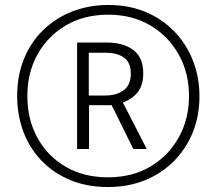

<svg xmlns="http://www.w3.org/2000/svg" viewBox="-20 -809 870 772"><path d="M414 -57Q330 -57 262.5 -85Q195 -113 147 -163Q99 -213 74 -279.5Q49 -346 49 -423Q49 -505 76.5 -572.5Q104 -640 154 -688.5Q204 -737 271 -763Q338 -789 416 -789Q498 -789 565 -761Q632 -733 680.5 -683Q729 -633 755.5 -566Q782 -499 782 -422Q782 -343 755 -276.5Q728 -210 678.5 -160.5Q629 -111 562 -84Q495 -57 414 -57ZM414 -96Q512 -96 585 -139.5Q658 -183 699 -257Q740 -331 740 -423Q740 -516 698.5 -590Q657 -664 584 -707Q511 -750 415 -750Q318 -750 245 -707Q172 -664 131 -590.5Q90 -517 90 -423Q90 -328 131 -254Q172 -180 245 -138Q318 -96 414 -96ZM290 -210V-638H408Q476 -638 516 -608Q556 -578 556 -514Q556 -466 533.5 -438Q511 -410 474 -397L570 -210H516L429 -386H338V-210ZM403 -425Q448 -425 477 -446Q506 -467 506 -513Q506 -557 479 -577Q452 -597 404 -597H337V-425Z"/></svg>

Font: Noto Sans Malayalam UI ExtraCondensed Light
Style: Regular
Weight: 300
Width: 2
Designer: Jelle Bosma - Monotype Design Team
Foundry: Monotype Imaging Inc.
Version: Version 2.104; ttfautohint (v1.8.4.7-5d5b)